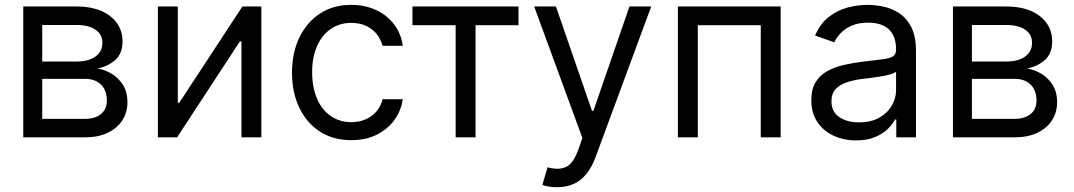

<svg xmlns="http://www.w3.org/2000/svg" viewBox="-20 -573 4480 801"><path d="M77.1 0V-545.9H299.8Q387.7 -545.9 439.5 -505.9Q491.2 -465.8 491.2 -400.4Q491.2 -350.6 461.9 -323.7Q432.6 -296.9 386.7 -287.1Q416.5 -282.7 445.3 -265.6Q474.1 -248.5 492.9 -219Q511.7 -189.5 511.7 -146.5Q511.7 -104.5 490.5 -71.3Q469.2 -38.1 429.4 -19Q389.6 0 334 0ZM156.2 -77.1H334Q377 -77.1 401.4 -97.4Q425.8 -117.7 425.8 -153.3Q425.8 -195.8 401.4 -220Q377 -244.1 334 -244.1H156.2ZM156.2 -316.4H299.8Q350.1 -316.4 378.7 -337.4Q407.2 -358.4 407.2 -394.5Q407.2 -429.2 378.7 -449Q350.1 -468.8 299.8 -468.8H156.2Z M1070.3 0H987.3V-399.9H980.5L718.8 0H638.7V-545.9H721.7V-144.5H728L991.2 -545.9H1070.3Z M1445.3 11.7Q1369.1 11.7 1313.7 -24.7Q1258.3 -61 1228.3 -124.5Q1198.2 -188 1198.2 -269.5Q1198.2 -353 1229 -416.7Q1259.8 -480.5 1315.2 -516.6Q1370.6 -552.7 1444.3 -552.7Q1502 -552.7 1548.1 -531.5Q1594.2 -510.3 1623.8 -471.7Q1653.3 -433.1 1660.2 -381.8H1576.2Q1569.8 -406.7 1553.2 -428.7Q1536.6 -450.7 1509.5 -464.1Q1482.4 -477.5 1445.3 -477.5Q1396.5 -477.5 1359.9 -452.1Q1323.2 -426.8 1302.7 -380.6Q1282.2 -334.5 1282.2 -272.5Q1282.2 -209.5 1302.2 -162.4Q1322.3 -115.2 1359.1 -89.4Q1396 -63.5 1445.3 -63.5Q1494.6 -63.5 1529.8 -89.1Q1564.9 -114.7 1576.2 -159.2H1660.2Q1653.3 -110.8 1625.2 -72.3Q1597.2 -33.7 1551.5 -11Q1505.9 11.7 1445.3 11.7Z M1880.9 0V-467.8H1700.7V-545.9H2143.1V-467.8H1963.9V0Z M2304.2 208Q2282.7 208 2266.1 204.8Q2249.5 201.7 2242.7 198.2L2264.2 125L2272.5 127Q2314.5 136.7 2343.3 122.6Q2372.1 108.4 2393.1 49.8L2409.7 2.9L2208.5 -545.9H2299.3L2449.7 -110.4H2455.6L2606 -545.9H2696.8L2464.4 83Q2448.7 125.5 2425.8 153.3Q2402.8 181.2 2372.6 194.6Q2342.3 208 2304.2 208Z M3236.8 -545.9V0H3153.8V-467.8H2891.1V0H2808.1V-545.9Z M3551.3 12.7Q3499.5 12.7 3457 -7.1Q3414.6 -26.9 3389.6 -64.5Q3364.7 -102.1 3364.7 -155.3Q3364.7 -202.1 3383.3 -231.2Q3401.9 -260.3 3432.9 -277.1Q3463.9 -293.9 3501.2 -302.2Q3538.6 -310.5 3576.7 -315.4Q3626.5 -321.8 3657.7 -325.2Q3689 -328.6 3703.6 -336.9Q3718.3 -345.2 3718.3 -365.2V-368.2Q3718.3 -403.3 3705.3 -428Q3692.4 -452.6 3666.5 -465.6Q3640.6 -478.5 3602.1 -478.5Q3562 -478.5 3533.9 -466.3Q3505.9 -454.1 3487.8 -435.3Q3469.7 -416.5 3460.4 -396.5L3380.4 -424.8Q3401.9 -474.6 3437.7 -502.4Q3473.6 -530.3 3515.9 -541.5Q3558.1 -552.7 3599.1 -552.7Q3625.5 -552.7 3659.7 -546.6Q3693.8 -540.5 3726.3 -521.2Q3758.8 -502 3780 -463.1Q3801.3 -424.3 3801.3 -359.4V0H3719.2V-74.2H3713.4Q3705.1 -56.6 3685.1 -36.4Q3665 -16.1 3632.1 -1.7Q3599.1 12.7 3551.3 12.7ZM3564 -62.5Q3613.8 -62.5 3648.2 -82Q3682.6 -101.6 3700.4 -132.6Q3718.3 -163.6 3718.3 -197.3V-274.4Q3712.9 -268.1 3694.8 -262.9Q3676.8 -257.8 3653.3 -253.9Q3629.9 -250 3607.9 -247.3Q3585.9 -244.6 3572.8 -243.2Q3540 -238.8 3511.7 -229.2Q3483.4 -219.7 3466.1 -201.2Q3448.7 -182.6 3448.7 -150.4Q3448.7 -106.9 3481.2 -84.7Q3513.7 -62.5 3564 -62.5Z M3955.6 0V-545.9H4178.2Q4266.1 -545.9 4317.9 -505.9Q4369.6 -465.8 4369.6 -400.4Q4369.6 -350.6 4340.3 -323.7Q4311 -296.9 4265.1 -287.1Q4294.9 -282.7 4323.7 -265.6Q4352.5 -248.5 4371.3 -219Q4390.1 -189.5 4390.1 -146.5Q4390.1 -104.5 4368.9 -71.3Q4347.7 -38.1 4307.9 -19Q4268.1 0 4212.4 0ZM4034.7 -77.1H4212.4Q4255.4 -77.1 4279.8 -97.4Q4304.2 -117.7 4304.2 -153.3Q4304.2 -195.8 4279.8 -220Q4255.4 -244.1 4212.4 -244.1H4034.7ZM4034.7 -316.4H4178.2Q4228.5 -316.4 4257.1 -337.4Q4285.6 -358.4 4285.6 -394.5Q4285.6 -429.2 4257.1 -449Q4228.5 -468.8 4178.2 -468.8H4034.7Z"/></svg>

Font: GitLab Sans
Style: Regular
Weight: 400
Designer: Rasmus Andersson
Foundry: Modifications by GitLab B.V., manufactured by rsms
Version: Version 4.000;git-c8fb6b7